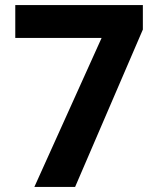

<svg xmlns="http://www.w3.org/2000/svg" viewBox="-20 -734 621 754"><path d="M115 0 379 -585H40V-714H541V-618L275 0Z"/></svg>

Font: Noto Sans Khmer
Style: Bold
Weight: 700
Version: Version 2.003